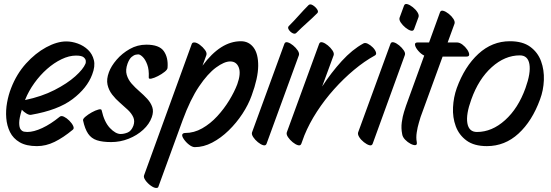

<svg xmlns="http://www.w3.org/2000/svg" viewBox="-20 -683 2727 950"><path d="M340 -41Q293 -2 250 19Q207 40 163 40Q110 40 77.5 21Q45 2 29.5 -29.5Q14 -61 11 -99Q8 -137 15 -175.5Q22 -214 35 -247Q62 -317 108.5 -368.5Q155 -420 208.5 -449Q262 -478 308 -478Q336 -478 365 -467.5Q394 -457 415.5 -436.5Q437 -416 444.5 -385.5Q452 -355 436 -314Q411 -247 339 -192.5Q267 -138 134 -115Q125 -113 111.5 -121Q98 -129 88 -140Q75 -98 75 -75Q75 -52 82.5 -42.5Q90 -33 99.5 -31.5Q109 -30 115 -30Q147 -30 189 -49.5Q231 -69 275 -105Q283 -112 296.5 -105.5Q310 -99 323 -86Q336 -73 342 -60Q348 -47 340 -41ZM105 -191 104 -188Q186 -205 249.5 -237.5Q313 -270 352.5 -305.5Q392 -341 403 -368Q405 -372 404.5 -381.5Q404 -391 394 -399.5Q384 -408 356 -408Q322 -408 284.5 -390Q247 -372 212.5 -341.5Q178 -311 150 -272Q122 -233 105 -191Z M716 -300Q718 -338 708.5 -363.5Q699 -389 686 -401.5Q673 -414 664 -414Q662 -414 652.5 -412.5Q643 -411 631.5 -401.5Q620 -392 611 -368Q600 -337 607 -313Q614 -289 631 -269.5Q648 -250 669.5 -231.5Q691 -213 708.5 -194Q726 -175 733.5 -153Q741 -131 731 -103Q719 -69 688.5 -41Q658 -13 616.5 3.5Q575 20 530 20Q487 20 459.5 11Q432 2 416 -21.5Q400 -45 391 -87Q389 -94 402.5 -105.5Q416 -117 434 -127Q452 -137 467 -141Q482 -145 483 -137Q496 -79 524 -49.5Q552 -20 577 -20Q594 -20 612 -27.5Q630 -35 640 -61Q648 -84 639.5 -103Q631 -122 612.5 -139.5Q594 -157 573 -175Q552 -193 535 -215Q518 -237 512 -264Q506 -291 519 -326Q530 -356 557 -387.5Q584 -419 622 -440.5Q660 -462 704 -462Q768 -462 790.5 -430Q813 -398 809 -348Q809 -339 794.5 -327.5Q780 -316 761.5 -306.5Q743 -297 729 -294Q715 -291 716 -300Z M896 -25Q940 -25 980.5 -48Q1021 -71 1055 -108Q1089 -145 1114.5 -187Q1140 -229 1154 -266Q1173 -319 1161.5 -349Q1150 -379 1119 -379Q1090 -379 1049 -349Q1008 -319 965 -255.5Q922 -192 884 -89L764 240Q763 247 753 247Q742 247 726 235.5Q710 224 699.5 209Q689 194 693 184L929 -466Q932 -473 941 -473Q953 -473 968.5 -461.5Q984 -450 994.5 -435.5Q1005 -421 1001 -410L982 -358Q1071 -479 1172 -479Q1211 -479 1234.5 -448Q1258 -417 1257.5 -357Q1257 -297 1225 -210Q1209 -165 1179.5 -120Q1150 -75 1111.5 -37.5Q1073 0 1030 22.5Q987 45 944 45Q931 45 915.5 33Q900 21 889.5 5.5Q879 -10 882 -18Q886 -25 896 -25Z M1227 -28 1387 -466Q1391 -477 1403.5 -473.5Q1416 -470 1430 -458.5Q1444 -447 1453 -433.5Q1462 -420 1459 -410L1299 28Q1295 39 1282.5 35.5Q1270 32 1256 20.5Q1242 9 1233 -4.5Q1224 -18 1227 -28ZM1409 -554Q1435 -580 1458.5 -606.5Q1482 -633 1507 -658Q1515 -665 1528 -657Q1541 -649 1549 -637Q1557 -625 1550 -618Q1525 -593 1498.5 -569.5Q1472 -546 1446 -520Q1439 -513 1427.5 -519Q1416 -525 1409 -536Q1402 -547 1409 -554Z M1631 -410 1574 -255Q1619 -324 1671 -381Q1723 -438 1778 -468Q1787 -473 1800 -466.5Q1813 -460 1824.5 -448.5Q1836 -437 1840 -425Q1844 -413 1834 -408Q1783 -380 1731.5 -337Q1680 -294 1633 -241.5Q1586 -189 1548 -130.5Q1510 -72 1486 -13L1471 28Q1467 39 1454.5 35.5Q1442 32 1428 20.5Q1414 9 1405 -4.5Q1396 -18 1399 -28L1559 -466Q1563 -477 1575.5 -473.5Q1588 -470 1602 -458.5Q1616 -447 1625 -433.5Q1634 -420 1631 -410Z M1957 -595 1979 -655Q1983 -666 1995.5 -662.5Q2008 -659 2022.5 -647.5Q2037 -636 2045.5 -622.5Q2054 -609 2051 -599L2029 -539Q2025 -528 2012.5 -531.5Q2000 -535 1986 -546.5Q1972 -558 1963 -571.5Q1954 -585 1957 -595ZM1752 -28 1912 -466Q1916 -477 1928.5 -473.5Q1941 -470 1955 -458.5Q1969 -447 1978 -433.5Q1987 -420 1983 -410L1824 28Q1820 39 1807.5 35.5Q1795 32 1780.5 20.5Q1766 9 1757.5 -4.5Q1749 -18 1752 -28Z M2047 -473H2103L2157 -622Q2161 -633 2173.5 -629.5Q2186 -626 2200.5 -614.5Q2215 -603 2223.5 -589.5Q2232 -576 2229 -566L2195 -473H2240Q2254 -473 2268 -462.5Q2282 -452 2291.5 -438Q2301 -424 2301.5 -413.5Q2302 -403 2288 -403H2170L2061 -104Q2059 -97 2052.5 -75.5Q2046 -54 2042 -28Q2038 -2 2042 19Q2045 34 2035.5 35Q2026 36 2011.5 28.5Q1997 21 1984.5 8Q1972 -5 1970 -19Q1964 -49 1968 -78Q1972 -107 1979 -129Q1986 -151 1989 -160L2079 -408Q2064 -415 2050 -431Q2036 -447 2033.5 -460Q2031 -473 2047 -473Z M2389 40Q2326 40 2288.5 12.5Q2251 -15 2235 -58.5Q2219 -102 2221.5 -152Q2224 -202 2240 -247Q2279 -354 2347 -416.5Q2415 -479 2503 -479Q2566 -479 2603.5 -451.5Q2641 -424 2657 -380.5Q2673 -337 2671 -286.5Q2669 -236 2652 -191Q2613 -84 2545.5 -22Q2478 40 2389 40ZM2340 -30Q2414 -30 2479 -88.5Q2544 -147 2580 -247Q2607 -322 2599.5 -365.5Q2592 -409 2552 -409Q2478 -409 2413 -350.5Q2348 -292 2312 -191Q2285 -117 2292.5 -73.5Q2300 -30 2340 -30Z"/></svg>

Font: Story Script
Style: Regular
Weight: 400
Designer: Lana Roulhac, Ben Buysse
Version: Version 1.000; ttfautohint (v1.8.4.7-5d5b)